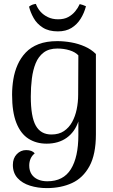

<svg xmlns="http://www.w3.org/2000/svg" viewBox="-20 -734 579 985"><path d="M220 231Q174 231 134 218.5Q94 206 70 179.5Q46 153 46 112Q46 78 66 57Q86 36 114 36Q145 36 158 53Q144 64 137 80Q130 96 130 115Q130 141 141.5 159Q153 177 174 186.5Q195 196 223 196Q305 196 343.5 134Q382 72 382 -41Q382 -55 382 -74Q382 -93 382 -111Q364 -57 322 -27Q280 3 219 3Q166 3 126 -22.5Q86 -48 64 -103.5Q42 -159 42 -248Q42 -288 48.5 -327.5Q55 -367 70.5 -402Q86 -437 112 -464.5Q138 -492 178 -507.5Q218 -523 274 -523Q309 -523 345.5 -516.5Q382 -510 415 -495.5Q448 -481 472 -457V-45Q472 58 439 118.5Q406 179 349.5 205Q293 231 220 231ZM244 -44Q282 -44 308 -61.5Q334 -79 350 -108Q366 -137 373.5 -173.5Q381 -210 381 -248L382 -450Q366 -467 337 -476Q308 -485 274 -485Q231 -485 204 -464.5Q177 -444 163 -409.5Q149 -375 143.5 -331Q138 -287 138 -239Q138 -135 163.5 -89.5Q189 -44 244 -44ZM278 -635Q309 -635 330 -646.5Q351 -658 365.5 -675.5Q380 -693 389 -713Q397 -711 405 -708.5Q413 -706 421 -702Q412 -667 393.5 -637.5Q375 -608 346.5 -590.5Q318 -573 277 -573Q230 -573 199.5 -592.5Q169 -612 152.5 -641.5Q136 -671 129 -700Q138 -707 146.5 -710Q155 -713 164 -714Q172 -692 187.5 -674.5Q203 -657 226 -646Q249 -635 278 -635Z"/></svg>

Font: Arima Medium
Style: Regular
Weight: 500
Designer: Joana Correia and Natanael Gama
Foundry: NDISCOVER
Version: Version 1.101;gftools[0.9.23]